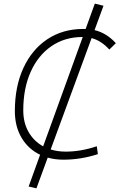

<svg xmlns="http://www.w3.org/2000/svg" viewBox="-20 -861 652 1047"><path d="M178.7 166 136.2 156.2 198.7 -17.1Q134.3 -47.9 97.7 -109.6Q61 -171.4 61 -255.4Q61 -389.6 107.7 -490.5Q154.3 -591.3 238.3 -647.2Q322.3 -703.1 434.1 -703.1Q440.4 -703.1 446.8 -702.6L497.1 -841.3L544.4 -829.6L495.6 -696.8Q561 -681.2 611.8 -625.5L576.2 -590.8Q532.2 -639.2 479.5 -653.3L256.3 -45.9Q294.4 -34.2 338.4 -34.2Q421.4 -34.2 507.8 -63.5L513.7 -20.5Q420.9 9.8 325.2 9.8Q280.3 9.8 240.2 -1.5ZM215.3 -63 431.2 -659.2Q430.7 -659.2 429.7 -659.2Q333 -659.2 260.3 -609.1Q187.5 -559.1 147.2 -469Q106.9 -378.9 106.9 -258.8Q106.9 -191.9 135.7 -141.4Q164.6 -90.8 215.3 -63Z"/></svg>

Font: Cascadia Mono ExtraLight
Style: Italic
Weight: 200
Italic angle: -10°
Monospace: yes
Designer: Aaron Bell
Foundry: Saja Typeworks
Version: Version 2404.023; ttfautohint (v1.8.4)